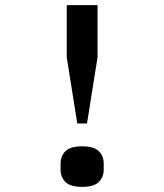

<svg xmlns="http://www.w3.org/2000/svg" viewBox="-20 -718 640 748"><path d="M281 -237 240 -495V-698H360V-495L319 -237ZM300 10Q254 10 235 -9Q216 -28 216 -57V-81Q216 -110 235 -129Q254 -148 300 -148Q346 -148 365 -129Q384 -110 384 -81V-57Q384 -28 365 -9Q346 10 300 10Z"/></svg>

Font: IBM Plex Mono Medium
Style: Regular
Weight: 500
Monospace: yes
Designer: Mike Abbink, Paul van der Laan, Pieter van Rosmalen
Foundry: Bold Monday
Version: Version 2.3